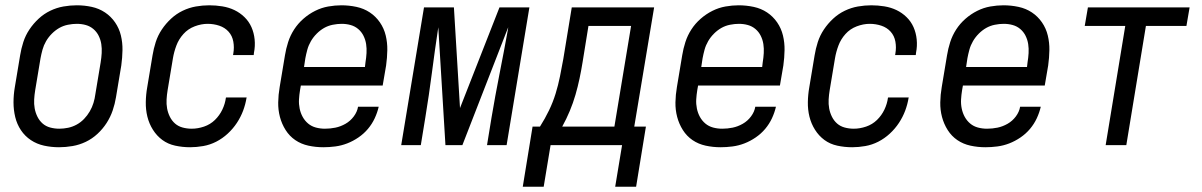

<svg xmlns="http://www.w3.org/2000/svg" viewBox="-20 -548 4540 725"><path d="M203 8Q174 8 146.5 2Q119 -4 96.5 -19Q74 -34 59 -56.5Q44 -79 37.5 -106Q31 -133 31 -161.5Q31 -190 36 -219L56 -339Q60 -364 68 -389Q76 -414 91 -436.5Q106 -459 126 -477.5Q146 -496 170 -507.5Q194 -519 219.5 -523.5Q245 -528 270 -528Q299 -528 326.5 -522Q354 -516 376.5 -501Q399 -486 414.5 -463.5Q430 -441 436.5 -414Q443 -387 442.5 -358.5Q442 -330 438 -301L418 -181Q414 -156 405.5 -131Q397 -106 382.5 -83.5Q368 -61 348 -42.5Q328 -24 304 -12.5Q280 -1 254 3.5Q228 8 203 8ZM204 -62Q220 -62 237 -65.5Q254 -69 269.5 -77.5Q285 -86 297.5 -99Q310 -112 319 -127.5Q328 -143 333 -159.5Q338 -176 340 -192L360 -312Q363 -330 364 -347.5Q365 -365 362.5 -381.5Q360 -398 352.5 -413Q345 -428 332.5 -438.5Q320 -449 304 -453.5Q288 -458 270 -458Q254 -458 236.5 -454.5Q219 -451 204 -442.5Q189 -434 176 -421Q163 -408 154 -392.5Q145 -377 140.5 -360.5Q136 -344 133 -328L113 -208Q110 -190 109 -172.5Q108 -155 111 -138.5Q114 -122 121.5 -107Q129 -92 141 -81.5Q153 -71 169.5 -66.5Q186 -62 204 -62Z M698 8Q669 8 641.5 2Q614 -4 593 -19.5Q572 -35 557.5 -58Q543 -81 536.5 -107.5Q530 -134 530.5 -162.5Q531 -191 536 -219L556 -339Q560 -364 568 -389Q576 -414 591 -436.5Q606 -459 626 -477.5Q646 -496 670 -507.5Q694 -519 719.5 -523.5Q745 -528 770 -528Q795 -528 819.5 -524Q844 -520 865 -510Q886 -500 903 -483.5Q920 -467 929.5 -445.5Q939 -424 941.5 -399Q944 -374 939 -349L938 -340H860L861 -346Q865 -369 861 -391Q857 -413 843 -428.5Q829 -444 808 -451Q787 -458 764 -458Q740 -458 715 -448.5Q690 -439 672.5 -419.5Q655 -400 646 -376Q637 -352 633 -328L613 -208Q610 -190 609 -172.5Q608 -155 611 -138.5Q614 -122 621.5 -107Q629 -92 641 -81.5Q653 -71 669.5 -66.5Q686 -62 704 -62Q727 -62 750.5 -70Q774 -78 791.5 -95Q809 -112 819.5 -134Q830 -156 833 -179L834 -180H912L911 -179Q907 -154 898 -130Q889 -106 874.5 -84Q860 -62 840 -43.5Q820 -25 796.5 -13Q773 -1 747.5 3.5Q722 8 698 8Z M1201 8Q1172 8 1144.5 2Q1117 -4 1095 -19Q1073 -34 1058.5 -57Q1044 -80 1037 -106.5Q1030 -133 1030.5 -161.5Q1031 -190 1036 -219L1056 -339Q1060 -364 1068 -389Q1076 -414 1090.5 -436.5Q1105 -459 1125.5 -477Q1146 -495 1170 -507Q1194 -519 1219.5 -523.5Q1245 -528 1269 -528Q1298 -528 1326 -522Q1354 -516 1376.5 -501Q1399 -486 1414.5 -463.5Q1430 -441 1436.5 -414Q1443 -387 1442.5 -358.5Q1442 -330 1438 -301L1425 -225H1116L1113 -208Q1110 -190 1109 -172.5Q1108 -155 1111.5 -138Q1115 -121 1123 -106.5Q1131 -92 1143.5 -81.5Q1156 -71 1172.5 -66.5Q1189 -62 1207 -62Q1227 -62 1246.5 -66Q1266 -70 1284.5 -80.5Q1303 -91 1316 -108.5Q1329 -126 1332 -145H1410Q1405 -123 1395 -101.5Q1385 -80 1369.5 -61.5Q1354 -43 1333.5 -29Q1313 -15 1291 -6.5Q1269 2 1246 5Q1223 8 1201 8ZM1358 -295 1360 -312Q1363 -330 1364 -347.5Q1365 -365 1362.5 -381.5Q1360 -398 1352.5 -413Q1345 -428 1332.5 -438.5Q1320 -449 1304 -453.5Q1288 -458 1270 -458Q1254 -458 1236.5 -454.5Q1219 -451 1204 -442.5Q1189 -434 1176 -421Q1163 -408 1154 -392.5Q1145 -377 1140.5 -360.5Q1136 -344 1133 -328L1128 -295Z M1495 0 1581 -520H1694L1717 -140L1866 -520H1979L1893 0H1819L1836 -104Q1850 -187 1866.5 -270.5Q1883 -354 1898 -437L1899 -445L1726 0H1662L1635 -445Q1622 -359 1611 -274Q1600 -189 1586 -104L1569 0Z M1954 157 1991 -70H2019Q2038 -100 2053 -131Q2068 -162 2078 -194.5Q2088 -227 2094.5 -259.5Q2101 -292 2107 -325L2139 -520H2450L2375 -70H2419L2382 157H2303L2329 0H2059L2033 157ZM2103 -70H2300L2363 -450H2202L2180 -314Q2175 -283 2168.5 -252Q2162 -221 2153 -190Q2144 -159 2131.5 -129Q2119 -99 2103 -70Z M2701 8Q2672 8 2644.5 2Q2617 -4 2595 -19Q2573 -34 2558.5 -57Q2544 -80 2537 -106.5Q2530 -133 2530.5 -161.5Q2531 -190 2536 -219L2556 -339Q2560 -364 2568 -389Q2576 -414 2590.5 -436.5Q2605 -459 2625.5 -477Q2646 -495 2670 -507Q2694 -519 2719.5 -523.5Q2745 -528 2769 -528Q2798 -528 2826 -522Q2854 -516 2876.5 -501Q2899 -486 2914.5 -463.5Q2930 -441 2936.5 -414Q2943 -387 2942.5 -358.5Q2942 -330 2938 -301L2925 -225H2616L2613 -208Q2610 -190 2609 -172.5Q2608 -155 2611.5 -138Q2615 -121 2623 -106.5Q2631 -92 2643.5 -81.5Q2656 -71 2672.5 -66.5Q2689 -62 2707 -62Q2727 -62 2746.5 -66Q2766 -70 2784.5 -80.5Q2803 -91 2816 -108.5Q2829 -126 2832 -145H2910Q2905 -123 2895 -101.5Q2885 -80 2869.5 -61.5Q2854 -43 2833.5 -29Q2813 -15 2791 -6.5Q2769 2 2746 5Q2723 8 2701 8ZM2858 -295 2860 -312Q2863 -330 2864 -347.5Q2865 -365 2862.5 -381.5Q2860 -398 2852.5 -413Q2845 -428 2832.5 -438.5Q2820 -449 2804 -453.5Q2788 -458 2770 -458Q2754 -458 2736.5 -454.5Q2719 -451 2704 -442.5Q2689 -434 2676 -421Q2663 -408 2654 -392.5Q2645 -377 2640.5 -360.5Q2636 -344 2633 -328L2628 -295Z M3198 8Q3169 8 3141.5 2Q3114 -4 3093 -19.5Q3072 -35 3057.5 -58Q3043 -81 3036.5 -107.5Q3030 -134 3030.5 -162.5Q3031 -191 3036 -219L3056 -339Q3060 -364 3068 -389Q3076 -414 3091 -436.5Q3106 -459 3126 -477.5Q3146 -496 3170 -507.5Q3194 -519 3219.5 -523.5Q3245 -528 3270 -528Q3295 -528 3319.5 -524Q3344 -520 3365 -510Q3386 -500 3403 -483.5Q3420 -467 3429.5 -445.5Q3439 -424 3441.5 -399Q3444 -374 3439 -349L3438 -340H3360L3361 -346Q3365 -369 3361 -391Q3357 -413 3343 -428.5Q3329 -444 3308 -451Q3287 -458 3264 -458Q3240 -458 3215 -448.5Q3190 -439 3172.5 -419.5Q3155 -400 3146 -376Q3137 -352 3133 -328L3113 -208Q3110 -190 3109 -172.5Q3108 -155 3111 -138.5Q3114 -122 3121.5 -107Q3129 -92 3141 -81.5Q3153 -71 3169.5 -66.5Q3186 -62 3204 -62Q3227 -62 3250.5 -70Q3274 -78 3291.5 -95Q3309 -112 3319.5 -134Q3330 -156 3333 -179L3334 -180H3412L3411 -179Q3407 -154 3398 -130Q3389 -106 3374.5 -84Q3360 -62 3340 -43.5Q3320 -25 3296.5 -13Q3273 -1 3247.5 3.5Q3222 8 3198 8Z M3701 8Q3672 8 3644.5 2Q3617 -4 3595 -19Q3573 -34 3558.5 -57Q3544 -80 3537 -106.5Q3530 -133 3530.5 -161.5Q3531 -190 3536 -219L3556 -339Q3560 -364 3568 -389Q3576 -414 3590.5 -436.5Q3605 -459 3625.5 -477Q3646 -495 3670 -507Q3694 -519 3719.5 -523.5Q3745 -528 3769 -528Q3798 -528 3826 -522Q3854 -516 3876.5 -501Q3899 -486 3914.5 -463.5Q3930 -441 3936.5 -414Q3943 -387 3942.5 -358.5Q3942 -330 3938 -301L3925 -225H3616L3613 -208Q3610 -190 3609 -172.5Q3608 -155 3611.5 -138Q3615 -121 3623 -106.5Q3631 -92 3643.5 -81.5Q3656 -71 3672.5 -66.5Q3689 -62 3707 -62Q3727 -62 3746.5 -66Q3766 -70 3784.5 -80.5Q3803 -91 3816 -108.5Q3829 -126 3832 -145H3910Q3905 -123 3895 -101.5Q3885 -80 3869.5 -61.5Q3854 -43 3833.5 -29Q3813 -15 3791 -6.5Q3769 2 3746 5Q3723 8 3701 8ZM3858 -295 3860 -312Q3863 -330 3864 -347.5Q3865 -365 3862.5 -381.5Q3860 -398 3852.5 -413Q3845 -428 3832.5 -438.5Q3820 -449 3804 -453.5Q3788 -458 3770 -458Q3754 -458 3736.5 -454.5Q3719 -451 3704 -442.5Q3689 -434 3676 -421Q3663 -408 3654 -392.5Q3645 -377 3640.5 -360.5Q3636 -344 3633 -328L3628 -295Z M4155 0 4229 -450H4076L4088 -520H4472L4460 -450H4307L4233 0Z"/></svg>

Font: Iosevka Oblique
Style: Regular
Weight: 400
Italic angle: -9°
Monospace: yes
Designer: Belleve Invis
Foundry: Belleve Invis
Version: Version 32.5.0; ttfautohint (v1.8.4)